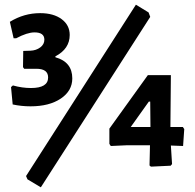

<svg xmlns="http://www.w3.org/2000/svg" viewBox="-20 -706 832 818"><path d="M559 -686 613 -653 620 -634 154 92 97 58 91 44ZM151 -650Q208 -650 242.5 -624.5Q277 -599 277 -557Q277 -498 216 -466V-462Q288 -442 288 -372Q288 -319 239 -286Q190 -253 110 -253Q71 -253 34 -261L27 -335L35 -342Q74 -331 112 -331Q185 -331 185 -376Q185 -413 135 -413H83L78 -420L79 -489L110 -490Q134 -491 151.5 -504Q169 -517 169 -537Q169 -568 127 -568Q96 -568 49 -543H38L22 -613Q82 -650 151 -650ZM708 -386 706 -165H759L765 -156L760 -84L708 -86L713 -7L707 0L623 4L617 -1L619 -87H518L452 -84L446 -93V-158L610 -386ZM537 -165H621L620 -273H614Z"/></svg>

Font: Alegreya Sans SC
Style: Bold
Weight: 700
Designer: Juan Pablo del Peral
Foundry: Huerta Tipografica
Version: Version 2.007